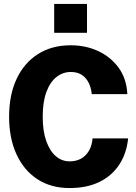

<svg xmlns="http://www.w3.org/2000/svg" viewBox="-20 -939 690 971"><path d="M332 12Q238 12 169.5 -32.5Q101 -77 63.5 -158.5Q26 -240 26 -349Q26 -459 64 -540Q102 -621 172 -665.5Q242 -710 338 -710Q413 -710 476 -681Q539 -652 579.5 -597Q620 -542 624 -463H444Q439 -514 412 -544.5Q385 -575 338 -575Q298 -575 265.5 -549.5Q233 -524 214.5 -473.5Q196 -423 196 -349Q196 -276 214 -225.5Q232 -175 262.5 -149Q293 -123 332 -123Q365 -123 389.5 -136.5Q414 -150 429.5 -176Q445 -202 448 -239H628Q620 -162 582.5 -105.5Q545 -49 482 -18.5Q419 12 332 12ZM254 -773V-919H420V-773Z"/></svg>

Font: Azeret Mono Thin
Style: Regular
Weight: 100
Designer: Martin Vácha
Foundry: Displaay
Version: Version 1.002